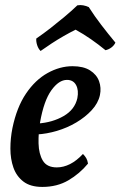

<svg xmlns="http://www.w3.org/2000/svg" viewBox="-20 -728 475 757"><path d="M147 9Q100 9 72.5 -12Q45 -33 33 -67Q21 -101 21 -142Q21 -183 29 -223Q46 -305 82.5 -359Q119 -413 167.5 -440Q216 -467 266 -467Q309 -467 335 -450.5Q361 -434 370.5 -408Q380 -382 374 -353Q367 -321 341.5 -293.5Q316 -266 280.5 -245Q245 -224 204.5 -212Q164 -200 126 -198L129 -241Q187 -245 231 -270.5Q275 -296 285 -341Q291 -372 280 -392.5Q269 -413 244 -413Q212 -413 182.5 -372Q153 -331 138 -246Q131 -204 132 -162.5Q133 -121 149 -94.5Q165 -68 204 -68Q230 -68 256 -81Q282 -94 307 -121Q315 -113 320 -104.5Q325 -96 327 -83Q294 -43 249.5 -17Q205 9 147 9ZM140 -527Q131 -536 126.5 -550Q122 -564 123 -576Q152 -596 179.5 -617.5Q207 -639 234 -661.5Q261 -684 285 -707Q297 -709 308 -707Q319 -705 330 -700Q353 -664 379.5 -629.5Q406 -595 435 -560Q430 -549 419.5 -541Q409 -533 396 -530Q368 -553 338.5 -573.5Q309 -594 278 -611Q254 -599 230.5 -585.5Q207 -572 184 -557Q161 -542 140 -527Z"/></svg>

Font: Vollkorn Medium
Style: Italic
Weight: 500
Italic angle: -11°
Designer: Friedrich Althausen
Foundry: Friedrich Althausen
Version: Version 5.000